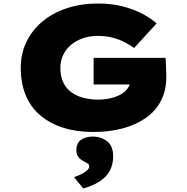

<svg xmlns="http://www.w3.org/2000/svg" viewBox="-20 -740 1061 1091"><path d="M510 10Q416 10 340 -14Q264 -38 209.5 -84Q155 -130 126.5 -198Q98 -266 98 -355Q98 -435 130 -501.5Q162 -568 220 -617Q278 -666 359 -693Q440 -720 538 -720Q615 -720 678 -703.5Q741 -687 789.5 -661.5Q838 -636 870 -607L742 -467Q718 -485 688 -500.5Q658 -516 620 -526Q582 -536 535 -536Q490 -536 451 -522.5Q412 -509 383.5 -485Q355 -461 339 -427.5Q323 -394 323 -355Q323 -305 340 -270.5Q357 -236 386.5 -215Q416 -194 454.5 -184Q493 -174 536 -174Q577 -174 611.5 -182.5Q646 -191 670.5 -206Q695 -221 708.5 -242.5Q722 -264 722 -290V-314L751 -260H512V-411H921Q922 -397 923 -373Q924 -349 924.5 -328Q925 -307 925 -302Q925 -227 895.5 -169Q866 -111 811 -71.5Q756 -32 679.5 -11Q603 10 510 10ZM453 331 401 267Q415 262 435 253Q455 244 471 231.5Q487 219 487 205Q487 195 479.5 190Q472 185 459 178Q436 167 425 152Q414 137 414 113Q414 73 440.5 54.5Q467 36 506 36Q555 36 589 63Q623 90 623 148Q623 184 611.5 213.5Q600 243 577.5 265.5Q555 288 523.5 304Q492 320 453 331Z"/></svg>

Font: Lexend Peta Black
Style: Regular
Weight: 900
Version: Version 1.007